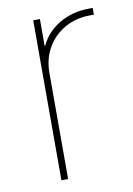

<svg xmlns="http://www.w3.org/2000/svg" viewBox="-68 -587 440 633"><g transform="rotate(-10 152.0 -271.0)"><path d="M86.4 0V-535.6H108.9V-445.8H110.8Q130.4 -489.3 174.6 -515.4Q218.8 -541.5 274.9 -541.5Q279.3 -541.5 280.8 -541.5Q282.2 -541.5 286.6 -541.5V-519Q283.7 -519 281.5 -519Q279.3 -519 274.9 -519Q227.1 -519 189.5 -497.8Q151.9 -476.6 130.4 -439.7Q108.9 -402.8 108.9 -355V0Z"/></g></svg>

Font: Inter 20pt Thin
Style: Regular
Weight: 250
Version: Version 4.001;git-66647c0bb